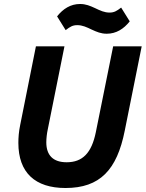

<svg xmlns="http://www.w3.org/2000/svg" viewBox="-20 -930 730 962"><path d="M515 -761C562 -761 600 -785 630 -823L587 -892C565 -875 552 -867 529 -867C503 -867 482 -877 457 -889C431 -901 410 -910 381 -910C334 -910 296 -886 266 -848L309 -779C331 -796 344 -804 367 -804C393 -804 414 -794 439 -782C465 -770 486 -761 515 -761ZM160 -698 81 -303C74 -269 72 -240 72 -214C72 -65 156 12 308 12C481 12 566 -79 605 -275L690 -698H547L460 -267C439 -164 394 -117 314 -117C247 -117 212 -151 212 -217C212 -236 215 -262 219 -280L303 -698Z"/></svg>

Font: Braiins Sans
Style: Bold Italic
Weight: 700
Italic angle: -11.31°
Designer: Mike Abbink, Paul van der Laan, Pieter van Rosmalen, Jiri Chlebus, Lubos Buracinsky
Foundry: Bold Monday, Sudetype
Version: Version 1.000;hotconv 1.0.109;makeotfexe 2.5.65596